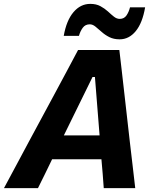

<svg xmlns="http://www.w3.org/2000/svg" viewBox="-52 -971 792 991"><path d="M-31.5 0Q-0.5 -58 34 -122Q68 -185.5 99 -243.5L230.5 -487.5Q264 -550.5 293 -604Q321.5 -657.5 351 -713H564Q570 -658 576.5 -605.5Q582.5 -552.5 590 -487L618 -240Q625 -182 632.2 -119.2Q639.5 -56.5 646 0H483.5Q481 -36 478 -74Q474.5 -111.5 471.5 -149H217Q199 -111.5 180.5 -73.8Q162 -36 144 0ZM425.5 -573.5 277.5 -272H462L438 -573.5ZM565.5 -768Q535 -768 512.2 -779.5Q489.5 -791 472.5 -806.5Q455 -822 440.5 -833.8Q426 -845.5 411.5 -845.5Q388 -845.5 375 -827.5Q362 -809.5 355.5 -786H277Q291 -865.5 327.2 -908.2Q363.5 -951 414 -951Q444.5 -951 466.2 -939.2Q488 -927.5 505 -912Q521.5 -896.5 536 -885Q550.5 -873.5 566 -873.5Q588.5 -873.5 600.8 -891.2Q613 -909 619 -933H697Q683.5 -853 648.8 -810.5Q614 -768 565.5 -768Z"/></svg>

Font: Heraclito
Style: Bold Italic
Weight: 700
Italic angle: -12°
Designer: Kostas Bartsokas (font) & Cristiano Sobral (main changes)
Foundry: Kostas Bartsokas (font) & Cristiano Sobral (main changes)
Version: Version 1.00;July 8, 2020;FontCreator 13.0.0.2655 64-bit